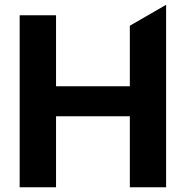

<svg xmlns="http://www.w3.org/2000/svg" viewBox="-20 -792 786 812"><path d="M63.2 -727.3V0H217V-300.4H529.1V0H682.5V-771.7L529.1 -683.2V-427.2H217V-727.3Z"/></svg>

Font: Inter-Hewn
Style: Bold
Weight: 700
Designer: Rasmus Andersson
Foundry: rsms
Version: Version 3.012;git-f93a4a705